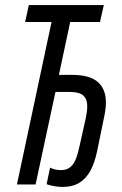

<svg xmlns="http://www.w3.org/2000/svg" viewBox="-20 -734 487 764"><path d="M228.5 9.8Q212.4 9.8 196 6.8Q179.7 3.9 165.5 -1L179.2 -66.9Q189 -62 199.7 -59.6Q210.4 -57.1 222.7 -57.1Q246.6 -57.1 260.7 -69.8Q274.9 -82.5 283 -104.2Q291 -126 296.4 -152.3L321.8 -266.1Q324.2 -277.3 325.7 -289.6Q327.1 -301.8 327.1 -312.5Q327.1 -339.8 311.3 -354Q295.4 -368.2 256.8 -368.2H200.7L121.6 0H47.4L185.1 -646.5H80.1L94.7 -713.9H393.1L377.9 -646.5H259.3L214.4 -436H268.1Q336.4 -436 368.9 -408Q401.4 -379.9 401.4 -326.2Q401.4 -312.5 399.2 -296.1Q397 -279.8 393.1 -262.2L366.2 -131.3Q356.9 -86.9 340.1 -55.4Q323.2 -23.9 296.4 -7.1Q269.5 9.8 228.5 9.8Z"/></svg>

Font: Open Sans Condensed
Style: Italic
Weight: 400
Width: 3
Italic angle: -12°
Designer: Monotype Design Team
Foundry: Monotype Imaging Inc.
Version: Version 3.000